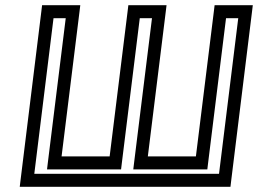

<svg xmlns="http://www.w3.org/2000/svg" viewBox="-20 -694 993 739"><path d="M870 0 950 -649 953 -674H928H831H806L803 -649L734 -92H549L618 -649L621 -674H596H499H474L471 -649L402 -92H217L286 -649L289 -674H264H167H142L139 -649L59 0L56 25H81H842H867L870 0ZM823 -25H112L186 -624H233L164 -67L161 -42H186H421H446L449 -67L518 -624H565L496 -67L493 -42H518H753H778L781 -67L850 -624H897L823 -25Z"/></svg>

Font: Gamestation Text Outline
Style: Italic
Weight: 400
Designer: Jonas Hecksher
Foundry: Jonas Hecksher, Playtypeª, e-types AS
Version: Version 1.003